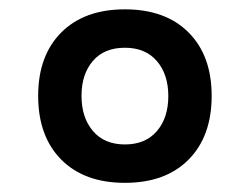

<svg xmlns="http://www.w3.org/2000/svg" viewBox="-20 -904 540 415"><path d="M437.5 -696.8Q437.5 -609.4 387.7 -559.1Q337.9 -508.8 250 -508.8Q162.1 -508.8 112.3 -559.1Q62.5 -609.4 62.5 -696.8Q62.5 -783.7 112.3 -833.7Q162.1 -883.8 250 -883.8Q337.9 -883.8 387.7 -833.7Q437.5 -783.7 437.5 -696.8ZM250 -800.8Q205.1 -800.8 180.7 -772.2Q156.2 -743.7 156.2 -696.8Q156.2 -649.9 180.9 -620.8Q205.6 -591.8 250 -591.8Q294.4 -591.8 319.1 -620.6Q343.8 -649.4 343.8 -696.3Q343.8 -743.2 319.1 -772Q294.4 -800.8 250 -800.8Z"/></svg>

Font: Oswald
Style: Stencbab
Weight: 400
Designer: Mathieu Le Lay
Foundry: Mathieu Le Lay
Version: Version 1.000